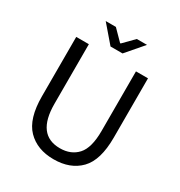

<svg xmlns="http://www.w3.org/2000/svg" viewBox="-192 -950 1024 1093"><g transform="rotate(30 320.0 -403.0)"><path d="M167 -655.8V-264.2Q167 -60.1 319.8 -60.1Q392.1 -60.1 434.3 -106.7Q476.6 -153.3 476.6 -264.2V-655.8H555.7V-265.6Q555.7 -117.7 492.4 -52.7Q429.2 12.2 319.8 12.2Q211.4 12.2 147.7 -53.2Q84 -118.7 84 -265.6V-655.8ZM359.4 -706.1H280.3L184.1 -817.9H251L317.9 -750H321.8L388.7 -817.9H455.6Z"/></g></svg>

Font: Varta
Style: Regular
Weight: 400
Designer: Joana Correia, Viktoriya Grabowska, Eben Sorkin
Foundry: Sorkin Type
Version: Version 1.003; ttfautohint (v1.3) -l 8 -r 24 -G 200 -x 12 -H